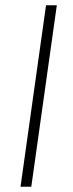

<svg xmlns="http://www.w3.org/2000/svg" viewBox="-20 -710 279 730"><path d="M99 0H58L155 -690H196Z"/></svg>

Font: Exo 2.0 Extra Light
Style: Italic
Weight: 250
Italic angle: -8°
Designer: Natanael Gama
Version: Version 1.001;PS 001.001;hotconv 1.0.70;makeotf.lib2.5.58329